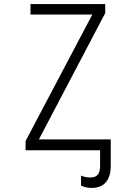

<svg xmlns="http://www.w3.org/2000/svg" viewBox="-20 -734 640 938"><path d="M521 75Q521 128 497.5 156Q474 184 427 184Q400 184 376 173V124Q396 133 422 133Q446 133 457.5 119.5Q469 106 469 76V0H105V-45L431 -663H129V-714H494V-670L170 -53H521Z"/></svg>

Font: Noto Sans Mono UI Light
Style: Regular
Weight: 300
Monospace: yes
Designer: Monotype Design team
Foundry: Monotype Imaging Inc.
Version: Version 1.000